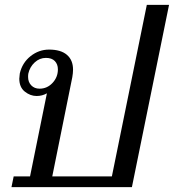

<svg xmlns="http://www.w3.org/2000/svg" viewBox="-20 -766 712 786"><path d="M36 -44H103L172 -384Q153 -373 130 -373Q104 -373 81.5 -391Q59 -409 59 -444Q59 -449 61 -465Q71 -509 105 -536Q139 -563 181 -563Q229 -563 254 -541.5Q279 -520 279 -481Q279 -467 276 -450L194 -44H438L581 -746H672L520 0H27ZM95 -451Q95 -430 108 -416.5Q121 -403 142 -403Q173 -403 195 -426.5Q217 -450 217 -482Q217 -503 204.5 -516Q192 -529 168 -529Q142 -529 122 -510.5Q102 -492 96 -465Q95 -460 95 -451Z"/></svg>

Font: Taviraj
Style: Italic
Weight: 400
Italic angle: -12°
Designer: Katatrad Team
Foundry: CadsonDemak
Version: Version 1.001